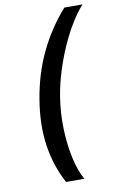

<svg xmlns="http://www.w3.org/2000/svg" viewBox="-99 -807 614 1011"><g transform="rotate(-10 208.5 -302.0)"><path d="M107.2 -301.8Q129.3 -435.4 182.9 -547.6Q236.5 -659.8 320 -754.6H417.3Q385.3 -719.5 354 -668.3Q322.8 -617.2 295.8 -556.3Q268.8 -495.4 248.4 -430.2Q228 -365.1 217.3 -301.8Q203.1 -217.3 205.4 -130.7Q207.7 -44 223.9 30.2Q240.1 104.4 267.4 151.3H169.7Q118.3 56.5 101.6 -55.9Q84.9 -168.3 107.2 -301.8Z"/></g></svg>

Font: Inter UI Medium
Style: Italic
Weight: 500
Italic angle: 9.39999°
Designer: Rasmus Andersson
Foundry: rsms
Version: 3.2;8d6f07862